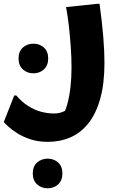

<svg xmlns="http://www.w3.org/2000/svg" viewBox="-59 -498 649 1026"><path d="M28 12Q58 47.3 92 68.7Q125.9 90.1 161.2 99.3Q196.5 108.5 227.8 108.5Q257.2 108.5 279.1 98.5Q300.9 88.5 314.6 84.6L272.3 124.6Q289.1 100.4 300.3 59.8Q311.6 19.2 317.4 -31.5Q323.2 -82.2 323.2 -135.2Q323.2 -189 319.2 -246.9Q315.2 -304.7 308.9 -360Q302.6 -415.2 294 -460.2L462 -477.8H472.8Q486.2 -382.8 492.7 -303.4Q499.2 -224 499.2 -162Q499.2 -50.6 476.6 29.5Q454 109.7 413.4 160.9Q372.7 212.1 317.3 236.1Q261.9 260 195.6 260Q145.3 260 104.2 246.5Q63.2 233 33.1 213.9Q3.1 194.8 -15.2 177.8Q-33.4 160.9 -38.8 154L17.2 12ZM119.3 -106.2Q86.5 -106.2 63.3 -127.1Q40.1 -148.1 40.1 -185.4Q40.1 -223.4 63.3 -244Q86.5 -264.6 119.3 -264.6Q152.8 -264.6 175.6 -244Q198.5 -223.4 198.5 -185.4Q198.5 -148.1 175.6 -127.1Q152.8 -106.2 119.3 -106.2ZM116.1 428.7Q116.1 391 139.3 370.4Q162.5 349.8 195.7 349.8Q228.8 349.8 251.7 370.4Q274.5 391 274.5 428.7Q274.5 466.3 251.8 487.3Q229 508.2 195.3 508.2Q162.5 508.2 139.3 487.3Q116.1 466.3 116.1 428.7Z"/></svg>

Font: Kufam
Style: Regular
Weight: 400
Designer: Wael Morcos, Artur Schmal
Foundry: Original Type
Version: Version 1.301; ttfautohint (v1.8.3)